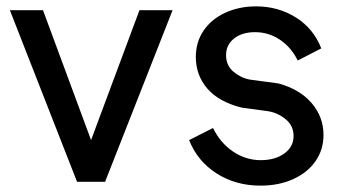

<svg xmlns="http://www.w3.org/2000/svg" viewBox="-20 -571 1084 603"><path d="M11 -539H115L266 -131L418 -539H522L310 0H222Z M574 -131 649 -169Q672 -122 712 -95Q752 -68 799 -68Q844 -68 873 -89Q902 -110 902 -144Q902 -177 876 -197.5Q850 -218 820 -222L739 -233Q667 -251 631 -293Q595 -335 595 -392Q595 -439 619.5 -475Q644 -511 687.5 -531Q731 -551 784 -551Q854 -551 909.5 -516Q965 -481 989 -419L915 -381Q895 -422 859.5 -446Q824 -470 781 -470Q740 -470 715 -450Q690 -430 690 -398Q690 -365 713.5 -345.5Q737 -326 765 -321L854 -309Q921 -291 958.5 -247.5Q996 -204 996 -147Q996 -101 971 -65Q946 -29 901 -8.5Q856 12 798 12Q720 12 660 -26.5Q600 -65 574 -131Z"/></svg>

Font: Eudoxus Sans Medium
Style: Regular
Weight: 500
Designer: Stijn de Vries
Foundry: tokotype
Version: Version 2.005